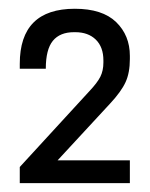

<svg xmlns="http://www.w3.org/2000/svg" viewBox="-20 -806 340 436"><path d="M274.9 -441.9V-390.1H24.9V-426.8L183.1 -599.1Q200.7 -617.7 207.8 -631.6Q214.8 -645.5 214.8 -664.1V-668.9Q214.8 -699.2 197.5 -716.1Q180.2 -732.9 150.9 -732.9H147.9Q116.2 -732.9 100.1 -713.4Q84 -693.8 84 -649.9H24.9V-661.1Q24.9 -786.1 149.9 -786.1Q212.4 -786.1 243.7 -755.9Q274.9 -725.6 274.9 -679.2V-671.9Q274.9 -640.6 265.1 -619.4Q255.4 -598.1 230 -570.8L110.8 -441.9Z"/></svg>

Font: Cooper Hewitt
Style: Book
Weight: 705
Designer: Village Type and Design LLC
Foundry: Cooper Hewitt Smithsonian Design Museum
Version: 1.000